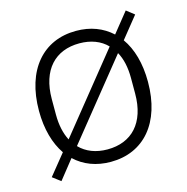

<svg xmlns="http://www.w3.org/2000/svg" viewBox="-91 -637 738 759"><g transform="rotate(-15 278.0 -258.0)"><path d="M69 35 131 -43C169 -7 219 12 278 12C413 12 501 -88 501 -256C501 -332 483 -394 451 -439L521 -526L489 -551L424 -470C386 -505 337 -524 278 -524C143 -524 55 -424 55 -256C55 -181 73 -119 104 -74L36 10ZM278 -39C231 -39 192 -54 164 -83L416 -396C432 -368 440 -331 440 -288V-224C440 -104 377 -39 278 -39ZM116 -224V-288C116 -408 179 -473 278 -473C325 -473 364 -458 391 -430L139 -117C124 -146 116 -182 116 -224Z"/></g></svg>

Font: IBM Plex Arabic Light
Style: Regular
Weight: 300
Designer: Mike Abbink, Paul van der Laan, Pieter van Rosmalen, Wael Morcos, Khajak Apelian
Foundry: Bold Monday
Version: Version 1.0